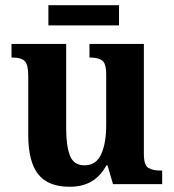

<svg xmlns="http://www.w3.org/2000/svg" viewBox="-20 -704 664 734"><path d="M246 10Q164 10 126 -38Q88 -86 88 -188V-414Q88 -457 74.5 -470.5Q61 -484 28 -484H24V-536H233V-213Q233 -146 247.5 -109Q262 -72 303 -72Q347 -72 366.5 -114Q386 -156 386 -226V-419Q386 -463 369.5 -473.5Q353 -484 326 -484H322V-536H530V-115Q530 -72 547.5 -62Q565 -52 592 -52H600V0H412L391 -72H387Q363 -29 328.5 -9.5Q294 10 246 10ZM165 -607V-684H435V-607Z"/></svg>

Font: Noto Serif Lao SemiCondensed
Style: Bold
Weight: 700
Width: 4
Designer: Monotype Design Team
Foundry: Monotype Imaging Inc.
Version: Version 2.003; ttfautohint (v1.8.4.7-5d5b)